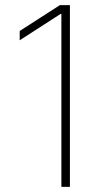

<svg xmlns="http://www.w3.org/2000/svg" viewBox="-20 -727 428 747"><path d="M252 0H218.8V-672.9H215.8L56.6 -570.3V-606.4L212.9 -707H252Z"/></svg>

Font: Pretendard JP Thin
Style: Regular
Weight: 100
Designer: Base glyphs from Inter by Rasmus Andersson; Hangeul glyphs from Noto Sans CJK(Source Han Sans) by Jang Soo-young and Kan
Foundry: Kil Hyung-jin
Version: Version 1.309